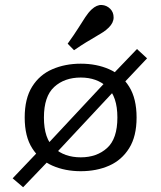

<svg xmlns="http://www.w3.org/2000/svg" viewBox="-20 -686 657 782"><path d="M189.5 -41.9 153.2 -77.4 424.2 -367.7 461.3 -333.1ZM74.2 76.6 31.5 40.3 143.5 -77.4 183.9 -37.9ZM469.4 -332.3 426.6 -370.2 537.9 -486.3 579 -448.4ZM308.9 11.3Q245.2 11.3 193.5 -11.3Q141.9 -33.9 111.3 -81.9Q80.6 -129.8 80.6 -207.3Q80.6 -284.7 110.9 -333.1Q141.1 -381.5 193.1 -404Q245.2 -426.6 308.9 -426.6Q373.4 -426.6 424.6 -404Q475.8 -381.5 506 -333.1Q536.3 -284.7 536.3 -207.3Q536.3 -130.6 506 -82.3Q475.8 -33.9 424.6 -11.3Q373.4 11.3 308.9 11.3ZM308.9 -45.2Q374.2 -45.2 416.1 -83.1Q458.1 -121 458.1 -207.3Q458.1 -293.5 416.1 -331.9Q374.2 -370.2 308.9 -370.2Q242.7 -370.2 200.8 -331.9Q158.9 -293.5 158.9 -207.3Q158.9 -121 200.8 -83.1Q242.7 -45.2 308.9 -45.2ZM281.5 -481.5 255.6 -508.1Q282.3 -545.2 298.8 -571.4Q315.3 -597.6 327.4 -616.1Q339.5 -634.7 353.2 -647.6Q374.2 -666.9 394.4 -665.7Q414.5 -664.5 429 -650Q442.7 -636.3 442.7 -614.9Q442.7 -593.5 423.4 -574.2Q412.9 -563.7 400 -555.2Q387.1 -546.8 370.2 -537.1Q353.2 -527.4 331.5 -514.1Q309.7 -500.8 281.5 -481.5Z"/></svg>

Font: Playfair 5pt SemiExpanded Light
Style: Regular
Weight: 300
Width: 6
Designer: Claus Eggers Sørensen
Foundry: Claus Eggers Sørensen
Version: Version 2.203